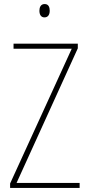

<svg xmlns="http://www.w3.org/2000/svg" viewBox="-20 -930 440 950"><path d="M201 -910C181 -910 175 -893 175 -877C175 -859 182 -844 200 -844C218 -844 226 -858 226 -877C226 -893 221 -910 201 -910ZM374 0V-25H62L365 -691V-714H47V-689H335L30 -22V0Z"/></svg>

Font: Noto Sans Hebrew Condensed Thin
Style: Regular
Weight: 100
Width: 3
Designer: Monotype Design Team
Foundry: Monotype Imaging Inc.
Version: Version 2.004